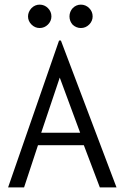

<svg xmlns="http://www.w3.org/2000/svg" viewBox="-20 -809 540 829"><path d="M15 0H84L144 -182H342L411 0H483L243 -634H235ZM326 -236H158L238 -474ZM187 -774C177 -784 165 -789 151 -789C138 -789 126 -784 116 -774C106 -763 101 -751 101 -738C101 -725 106 -713 116 -703C126 -693 138 -688 151 -688C165 -688 177 -693 187 -703C197 -713 202 -725 202 -738C202 -752 197 -764 187 -774ZM365 -774C355 -784 343 -789 329 -789C316 -789 304 -784 294 -774C285 -764 280 -752 280 -738C280 -724 285 -712 294 -702C304 -693 316 -688 329 -688C343 -688 355 -693 365 -703C375 -713 380 -725 380 -738C380 -752 375 -764 365 -774Z"/></svg>

Font: Inconsolatazi4
Style: Regular
Weight: 400
Designer: Raph Levien, Kirill Tkachev
Foundry: Cyreal
Version: Version 1.013